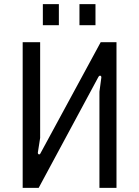

<svg xmlns="http://www.w3.org/2000/svg" viewBox="-20 -903 670 923"><path d="M89 0H166L453 -533C459 -544 469 -539 467 -529L458 -462V0H540V-700H464L174 -165C170 -157 161 -161 162 -170L173 -240V-700H89ZM362 -782H439V-883H362ZM186 -782H263V-883H186Z"/></svg>

Font: Finlandica
Style: Regular
Weight: 400
Designer: Niklas Ekholm, Juho Hiilivirta, Jaakko Suomalainen
Foundry: Helsinki Type Studio
Version: Version 2.000;Glyphs 3.2 (3202)